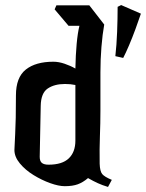

<svg xmlns="http://www.w3.org/2000/svg" viewBox="-20 -741 577 759"><path d="M407 -2Q384 -9 366.5 -17Q349 -25 328 -37Q308 -20 287.5 -12.5Q267 -5 236 -5Q212 -5 178.5 -17Q145 -29 112.5 -49Q80 -69 58.5 -95Q37 -121 37 -148Q37 -159 40 -211.5Q43 -264 43 -364Q43 -435 82 -466Q121 -497 191 -497Q212 -497 235.5 -489Q259 -481 278 -470Q279 -523 283 -567Q287 -611 294 -639H251L196 -704L203 -720H333L392 -644Q385 -605 381 -555.5Q377 -506 377 -455V-304Q377 -255 375 -203.5Q373 -152 374 -94Q375 -64 384 -53Q393 -42 422 -30ZM137 -121Q137 -104 145.5 -97Q154 -90 172 -90Q226 -90 252 -115Q278 -140 278 -185V-405Q259 -409 237 -409Q195 -409 168.5 -391Q142 -373 141 -323ZM436 -519Q441 -563 443 -615Q445 -667 445 -714L459 -721L537 -687Q528 -660 515.5 -626Q503 -592 490 -561.5Q477 -531 467 -512Z"/></svg>

Font: Jaini
Style: Regular
Weight: 400
Designer: Maithili Shingre, Girish Dalvi (Devanagari), Taresh Vohra (Latin)
Foundry: Ek Type
Version: Version 2.000; ttfautohint (v1.8.4.7-5d5b)